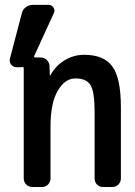

<svg xmlns="http://www.w3.org/2000/svg" viewBox="-20 -750 540 770"><path d="M46.9 -480.5Q33.2 -480.5 24.9 -490.7Q16.6 -501 19.5 -513.7L67.4 -696.3Q70.3 -710.9 83 -720.7Q95.7 -730.5 112.3 -730.5H175.8Q187.5 -730.5 194.3 -719.7Q201.2 -709 196.3 -698.2L117.2 -525.4Q116.2 -524.4 117.2 -522Q118.2 -519.5 120.1 -519.5H142.6Q157.2 -519.5 167.5 -509.8Q177.7 -500 178.7 -485.4L179.7 -448.2H180.7Q182.6 -448.2 182.6 -449.2Q204.1 -487.3 240.2 -508.8Q276.4 -530.3 317.4 -530.3Q396.5 -530.3 430.7 -483.4Q464.8 -436.5 464.8 -320.3V-35.2Q464.8 -20.5 455.1 -10.3Q445.3 0 429.7 0H393.6Q378.9 0 369.1 -9.8Q359.4 -19.5 359.4 -35.2V-300.8Q359.4 -382.8 342.8 -409.2Q326.2 -435.5 282.2 -435.5Q240.2 -435.5 211.4 -385.7Q182.6 -335.9 182.6 -244.1V-35.2Q182.6 -20.5 172.9 -10.3Q163.1 0 148.4 0H110.4Q95.7 0 85.4 -9.8Q75.2 -19.5 75.2 -35.2V-476.6Q75.2 -480.5 70.3 -481.4Q67.4 -480.5 60.5 -480.5Z"/></svg>

Font: Rounded-L Mgen+ 1m medium
Style: Regular
Weight: 500
Designer: [Source Han Sans]
Ryoko NISHIZUKA  (kana & ideographs); Paul D. Hunt (Latin, Greek & Cyrillic); Wenlong ZHANG  (bopomofo
Version: Version 1.059.20150602